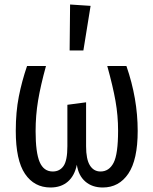

<svg xmlns="http://www.w3.org/2000/svg" viewBox="-20 -820 681 852"><path d="M591 -239Q591 -111 549.5 -49.5Q508 12 436 12Q389 12 358.5 -14.5Q328 -41 321 -89Q311 -40 281 -14Q251 12 204 12Q132 12 91 -48.5Q50 -109 50 -239Q50 -323 63.5 -391.5Q77 -460 100 -527H184Q160 -440 149 -374Q138 -308 138 -238Q138 -143 156 -101Q174 -59 214 -59Q245 -59 262 -83.5Q279 -108 279 -171V-355L362 -366V-171Q362 -113 379 -86Q396 -59 426 -59Q464 -59 484 -97.5Q504 -136 504 -240Q504 -307 492.5 -372Q481 -437 456 -527H541Q591 -383 591 -239ZM291 -800 382 -794 350 -596H289Z"/></svg>

Font: Fira Sans Extra Condensed
Style: Regular
Weight: 400
Width: 1
Designer: Carrois Corporate & Edenspiekermann AG
Foundry: Carrois Corporate GbR & Edenspiekermann AG
Version: Version 4.203